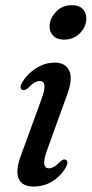

<svg xmlns="http://www.w3.org/2000/svg" viewBox="-20 -692 345 722"><path d="M221 -543Q194 -543 179.5 -558.2Q165 -573.5 166.5 -596Q168 -624 191.2 -648.2Q214.5 -672.5 250 -672.5Q278.5 -672.5 292.2 -657Q306 -641.5 304.5 -618.5Q303 -589.5 279.8 -566.2Q256.5 -543 221 -543ZM157 -127.5Q143.5 -89.5 146.5 -74.2Q149.5 -59 164 -59Q172.5 -59 182.8 -64.5Q193 -70 207 -85Q219 -95.5 226.5 -91.5Q240 -85.5 227 -61.5Q208.5 -29.5 176.8 -10Q145 9.5 106.5 9.5Q63 9.5 50.2 -20.2Q37.5 -50 58 -105.5L135 -316.5Q149.5 -355.5 147 -371.5Q144.5 -387.5 129.5 -387.5Q120.5 -387.5 110 -381.5Q99.5 -375.5 85 -360.5Q72.5 -350.5 64.5 -354Q50.5 -360 64 -383.5Q84 -416 116.8 -436.2Q149.5 -456.5 185.5 -456.5Q226.5 -456.5 240.5 -426.2Q254.5 -396 233 -337.5Z"/></svg>

Font: Fraunces 72pt Soft
Style: Italic
Weight: 400
Italic angle: -16°
Version: Version 1.000;[b76b70a41]